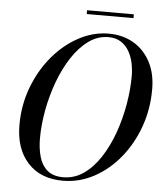

<svg xmlns="http://www.w3.org/2000/svg" viewBox="-59 -921 832 982"><g transform="rotate(5 357.5 -430.0)"><path d="M348 -869.5H588V-850H348ZM300 10Q185 10 119.8 -61.5Q54.5 -133 54.5 -255Q54.5 -357.5 89 -448.8Q123.5 -540 182.2 -610Q241 -680 315.5 -720Q390 -760 469.5 -760Q541 -760 596.5 -727.8Q652 -695.5 683.5 -636Q715 -576.5 715 -495Q715 -392.5 682 -301.2Q649 -210 591.2 -140Q533.5 -70 458.5 -30Q383.5 10 300 10ZM469.5 -742Q414.5 -742 367.5 -708Q320.5 -674 283 -616.5Q245.5 -559 219.2 -487.8Q193 -416.5 179 -340.8Q165 -265 165 -195.5Q165 -144.5 177 -101.8Q189 -59 218.5 -33.5Q248 -8 300 -8Q358.5 -8 406.5 -42Q454.5 -76 491.5 -133.5Q528.5 -191 553.8 -262.2Q579 -333.5 592 -409.2Q605 -485 605 -554.5Q605 -585.5 598.5 -618.2Q592 -651 576.5 -679Q561 -707 534.8 -724.5Q508.5 -742 469.5 -742Z"/></g></svg>

Font: Bodoni* 11pt
Style: Italic
Weight: 400
Italic angle: -13°
Version: Version 2.3